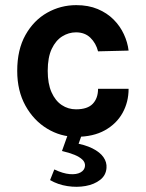

<svg xmlns="http://www.w3.org/2000/svg" viewBox="-20 -519 569 748"><path d="M277 14Q216.1 14 163.7 -17.8Q111.3 -49.5 79.2 -107.2Q47.1 -165 47.1 -242.9Q47.1 -325.6 79.2 -382.7Q111.3 -439.8 163.7 -469.4Q216.1 -499 277 -499Q324.4 -499 360.8 -483.7Q397.2 -468.4 422.6 -442.8Q448.1 -417.1 462.6 -385.6Q477.2 -354.1 481 -321.9L362 -319Q353.9 -350.8 332.2 -371.9Q310.5 -393 276 -393Q247.6 -393 222.5 -377.3Q197.3 -361.7 181.6 -328.7Q165.9 -295.6 165.9 -242.9Q165.9 -193 180.7 -159.7Q195.5 -126.4 220.5 -109.8Q245.6 -93.1 276 -93.1Q321.1 -93.1 341.5 -114.8Q362 -136.4 362 -173H481Q481 -121.5 457.5 -79.1Q434 -36.7 388.6 -11.4Q343.1 14 277 14ZM175.1 182.6 191.6 141.1Q225.4 157.2 251.7 159.3Q278 161.5 293.8 152.7Q309.6 143.9 311.1 128.1Q312.4 114 301.3 103.2Q290.2 92.4 269.8 84Q249.3 75.6 221.4 69.4L260.6 -40.5L312.4 -33L277.2 66.7L261.6 36.5Q310 44 339.9 59Q369.8 74 383.2 93.6Q396.7 113.2 394.9 135.3Q392.9 164 370.2 181.7Q347.4 199.5 313.5 205.6Q279.5 211.7 242.6 206Q205.8 200.4 175.1 182.6Z"/></svg>

Font: Karla
Style: Regular
Weight: 400
Designer: Jonathan Pinhorn
Version: Version 2.004;gftools[0.9.33]